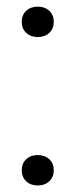

<svg xmlns="http://www.w3.org/2000/svg" viewBox="-20 -552 228 579"><path d="M45.6 -38.6Q45.6 -59.3 59.1 -71.9Q72.6 -84.4 93.9 -84.4Q115.1 -84.4 128.6 -71.9Q142.1 -59.3 142.1 -38.6Q142.1 -17.9 128.6 -5.3Q115.1 7.3 93.9 7.3Q72.6 7.3 59.1 -5.3Q45.6 -17.9 45.6 -38.6ZM45.6 -486.1Q45.6 -506.9 59.1 -519.4Q72.6 -532 93.9 -532Q115.1 -532 128.6 -519.4Q142.1 -506.9 142.1 -486.1Q142.1 -465.4 128.6 -452.9Q115.1 -440.3 93.9 -440.3Q72.6 -440.3 59.1 -452.9Q45.6 -465.4 45.6 -486.1Z"/></svg>

Font: Mona Sans VF XLt
Style: Regular
Weight: 200
Designer: Deni Anggara
Foundry: GitHub
Version: Version 2.000;Glyphs 3.2.3 (3260)